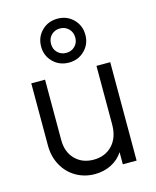

<svg xmlns="http://www.w3.org/2000/svg" viewBox="-124 -913 820 1010"><g transform="rotate(-15 286.5 -408.5)"><path d="M66 -198V-536H141V-207Q141 -142 179.5 -102.5Q218 -63 280 -63Q343 -63 382 -104.5Q421 -146 421 -217V-536H496V0H421V-66Q397 -29 356.5 -8.5Q316 12 267 12Q211 12 165 -14.5Q119 -41 92.5 -89Q66 -137 66 -198ZM166 -709Q166 -760 200.5 -794.5Q235 -829 287 -829Q338 -829 372.5 -794.5Q407 -760 407 -709Q407 -659 372.5 -624.5Q338 -590 287 -590Q235 -590 200.5 -624.5Q166 -659 166 -709ZM286 -643Q314 -643 333 -661.5Q352 -680 352 -709Q352 -738 333 -757Q314 -776 286 -776Q258 -776 239 -757.5Q220 -739 220 -709Q220 -680 239 -661.5Q258 -643 286 -643Z"/></g></svg>

Font: Evergrow Sans 
Style: Regular
Weight: 400
Foundry: 10Web
Version: Version 1.000